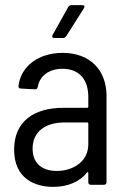

<svg xmlns="http://www.w3.org/2000/svg" viewBox="-20 -720 495 748"><path d="M301 -700H258C253 -700 249 -697 246 -693L185 -584C181 -577 184 -572 192 -572H226C231 -572 235 -575 238 -579L307 -688C311 -695 309 -700 301 -700ZM224 -514C130 -514 61 -462 52 -385C51 -379 55 -375 61 -375L116 -372C122 -372 126 -374 127 -381C134 -424 171 -452 223 -452C291 -452 324 -408 324 -342V-304C324 -302 322 -300 320 -300H227C112 -300 35 -247 35 -137C35 -25 115 8 187 8C241 8 289 -10 319 -48C322 -51 324 -49 324 -46V-10C324 -4 328 0 334 0H385C391 0 395 -4 395 -10V-346C395 -446 332 -514 224 -514ZM201 -54C148 -54 107 -80 107 -141C107 -208 158 -243 232 -243H320C322 -243 324 -241 324 -239V-158C324 -89 263 -54 201 -54Z"/></svg>

Font: Barlow Semi Condensed
Style: Regular
Weight: 400
Width: 4
Designer: Jeremy Tribby
Foundry: Tribby Type
Version: Version 1.422;hotconv 1.0.109;makeotfexe 2.5.65596